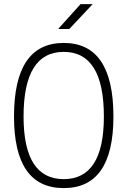

<svg xmlns="http://www.w3.org/2000/svg" viewBox="-20 -914 626 943"><path d="M293 9.8Q48.8 9.8 48.8 -341.8Q48.8 -703.1 293 -703.1Q537.1 -703.1 537.1 -341.8Q537.1 9.8 293 9.8ZM293 -34.2Q490.2 -34.2 490.2 -341.8Q490.2 -659.2 293 -659.2Q95.7 -659.2 95.7 -341.8Q95.7 -34.2 293 -34.2ZM265.6 -771.5 375.5 -893.6H435.1L320.3 -771.5Z"/></svg>

Font: Cascadia Mono ExtraLight
Style: Regular
Weight: 200
Monospace: yes
Designer: Aaron Bell
Foundry: Saja Typeworks
Version: Version 2404.023; ttfautohint (v1.8.4)